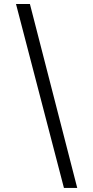

<svg xmlns="http://www.w3.org/2000/svg" viewBox="-20 -836 455 937"><path d="M126 -816.4H58.1L292 81.1H356.9Z"/></svg>

Font: Donegal One
Style: Regular
Weight: 400
Designer: Gary Lonergan
Foundry: Sorkin Type Co.
Version: Version 1.004